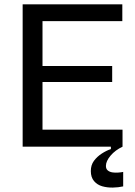

<svg xmlns="http://www.w3.org/2000/svg" viewBox="-20 -680 626 890"><path d="M85 0V-660H177V0ZM132 0V-79H548V0ZM132 -300V-374H500V-300ZM132 -582V-660H547V-582ZM551 184Q529 189 503 189.5Q477 190 454 183.5Q431 177 416 159.5Q401 142 401 113Q401 85 415.5 65.5Q430 46 451.5 32Q473 18 494 11V-6H548V0Q514 16 492.5 41.5Q471 67 471 89Q471 103 479.5 110Q488 117 500.5 119Q513 121 527 120Q541 119 551 117Z"/></svg>

Font: Bricolage Grotesque 16pt
Style: Regular
Weight: 400
Version: Version 1.001;gftools[0.9.33.dev8+g029e19f]